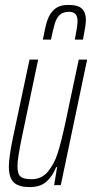

<svg xmlns="http://www.w3.org/2000/svg" viewBox="-20 -752 374 780"><path d="M16 -75Q16 -113 32 -190L100 -510H135L69 -195Q51 -108 51 -78Q51 -45 63.5 -34.5Q76 -24 108 -24Q149 -24 174.5 -54.5Q200 -85 214 -128.5Q228 -172 244 -246L300 -510H334L227 0H200L212 -73H208Q194 -37 169 -14.5Q144 8 101 8Q56 8 36 -11Q16 -30 16 -75ZM329 -671Q329 -651 317 -591H284Q295 -646 295 -666Q295 -685 287 -694.5Q279 -704 260 -704Q237 -704 223.5 -692Q210 -680 203 -657.5Q196 -635 187 -591H154Q163 -641 172.5 -669.5Q182 -698 202 -715Q222 -732 258 -732Q297 -732 313 -716.5Q329 -701 329 -671Z"/></svg>

Font: Saira Ultra Condensed Thin
Style: Italic
Weight: 100
Width: 1
Italic angle: -12°
Designer: Hector Gatti with collaboration of the Omnibus-Type team
Foundry: Omnibus-Type
Version: Version 1.001; ttfautohint (v1.8)